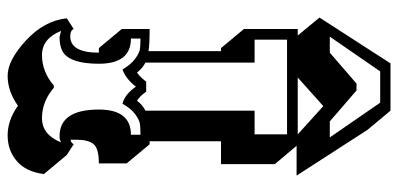

<svg xmlns="http://www.w3.org/2000/svg" viewBox="-290 -693 1043 503"><g transform="rotate(90 231.5 -441.5)"><path d="M410 -499H350V-312H358L408 -252V-179Q369 -179 357.5 -165Q346 -151 346 -120V-105Q353 -105 358 -113L386 -95L436 -35Q430 12 402 36Q374 60 334.5 60Q295 60 257 33Q219 60 178.5 60Q138 60 86 12Q34 -36 28 -95L56 -113Q60 -104 75 -104Q118 -104 118 -179H106L56 -239V-312Q97 -312 114 -309V-499H106L56 -559V-700H73L26 -757L146 -943H270L320 -883L440 -697H362L410 -640ZM170 -279Q180 -285 194 -303H220Q233 -285 244 -279Q254 -293 270 -301V-587H332V-672H84V-587H144V-301Q158 -294 170 -279ZM210 -61Q246 -30 289.5 -30Q333 -30 353 -80Q346 -76 337 -76Q267 -76 267 -179Q267 -263 333 -263V-288Q314 -288 304 -286.5Q294 -285 279 -274Q264 -263 252 -241Q228 -246 207 -276Q186 -249 162 -241Q149 -263 134 -274Q119 -285 109 -286.5Q99 -288 81 -288V-263Q147 -263 147 -179Q147 -103 115 -84Q100 -76 77 -76L61 -80Q81 -30 124.5 -30Q168 -30 204 -61ZM167 -916 76 -784H118L199 -854H217L298 -784H340L249 -916ZM258 -767 183 -700H332Z"/></g></svg>

Font: Ewert
Style: Regular
Weight: 400
Designer: Johan Kallas, Mihkel Virkus
Foundry: Johan Kallas, Mihkel Virkus
Version: Version 1.001